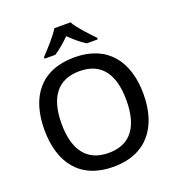

<svg xmlns="http://www.w3.org/2000/svg" viewBox="-165 -1072 1113 1213"><g transform="rotate(-20 392.0 -465.5)"><path d="M446 -941H338C311 -896 251 -831 214 -792V-781H286C321 -803 355 -833 391 -868C427 -833 463 -802 498 -781H571V-792C534 -830 471 -896 446 -941ZM725 -358C725 -580 613 -725 393 -725C166 -725 59 -579 59 -359C59 -138 166 10 392 10C613 10 725 -137 725 -358ZM174 -358C174 -529 242 -632 393 -632C544 -632 610 -529 610 -358C610 -187 544 -83 392 -83C242 -83 174 -187 174 -358Z"/></g></svg>

Font: Noto Sans Georgian Medium
Style: Regular
Weight: 500
Designer: Monotype Design Team, Akaki Razmadze
Foundry: Google LLC
Version: Version 2.005